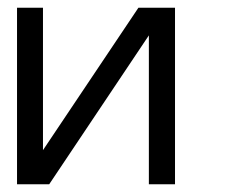

<svg xmlns="http://www.w3.org/2000/svg" viewBox="-20 -475 586 495"><path d="M23.9 -455.1H90.8V-87.9L336.9 -455.1H431.2V0H363.8V-383.8L106.9 0H23.9Z"/></svg>

Font: Anonymous Pro
Style: Regular
Weight: 400
Monospace: yes
Designer: Mark Simonson
Version: Version 1.003